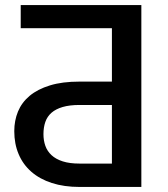

<svg xmlns="http://www.w3.org/2000/svg" viewBox="-20 -740 665 760"><path d="M423 -417H295C249.3 -417 210.2 -412 177.8 -402C145.2 -392 118.5 -378.2 97.5 -360.8C76.5 -343.2 61.1 -322.5 51.2 -298.5C41.4 -274.5 36.5 -248.7 36.5 -221C36.5 -187.3 42.2 -156.9 53.8 -129.8C65.2 -102.6 82.1 -79.3 104.2 -60C126.4 -40.7 153.5 -25.8 185.5 -15.5C217.5 -5.2 254 0 295 0H539.5V-720H62V-628.5H423ZM152 -209C152 -227 154.5 -243.2 159.5 -257.5C164.5 -271.8 172.7 -283.9 184 -293.8C195.3 -303.6 210.1 -311.2 228.2 -316.5C246.4 -321.8 268.7 -324.5 295 -324.5H423V-92.5H295C268.7 -92.5 246.4 -95.4 228.2 -101.3C210.1 -107.1 195.3 -115.3 184 -125.8C172.7 -136.3 164.5 -148.6 159.5 -162.8C154.5 -176.9 152 -192.3 152 -209Z"/></svg>

Font: Lato Semibold
Style: Regular
Weight: 600
Designer: Lukasz Dziedzic
Foundry: tyPoland Lukasz Dziedzic
Version: Version 2.006; 2014-01-15